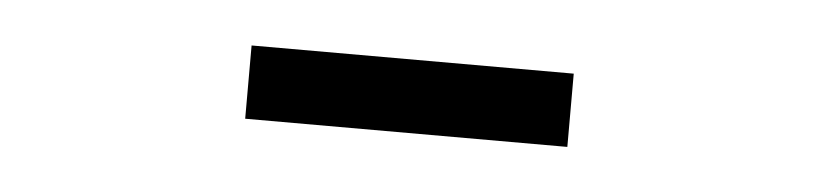

<svg xmlns="http://www.w3.org/2000/svg" viewBox="-23 -705 678 159"><g transform="rotate(5 316.0 -625.5)"><path d="M182.2 -594.9V-655.8H450V-594.9Z"/></g></svg>

Font: Atkinson Hyperlegible Mono ExtraLight
Style: Regular
Weight: 200
Monospace: yes
Designer: Elliott Scott, Megan Eiswerth, Linus Boman, Theodore Petrosky, Letters from Sweden
Foundry: Applied Design Works, Letters from Sweden
Version: Version 2.001